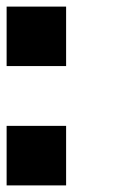

<svg xmlns="http://www.w3.org/2000/svg" viewBox="-20 -560 400 580"><path d="M0 -540Q59.6 -540 179.7 -540Q179.7 -480.5 179.7 -360.4Q120.1 -360.4 0 -360.4Q0 -419.9 0 -540ZM0 -179.7Q59.6 -179.7 179.7 -179.7Q179.7 -120.1 179.7 0Q120.1 0 0 0Q0 -59.6 0 -179.7Z"/></svg>

Font: Pixelfont
Style: 5 px
Weight: 400
Designer: Eugene Lysy
Version: Version 1.0.2 (beta)